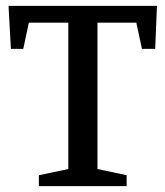

<svg xmlns="http://www.w3.org/2000/svg" viewBox="-20 -632 562 652"><path d="M112 0V-37L212 -58V-555H78L59 -466H17L9 -612H513L507 -466H462L443 -555H311V-58L410 -37V0Z"/></svg>

Font: Manuale Medium
Style: Regular
Weight: 500
Designer: Eduardo Tunni / Pablo Cosgaya
Foundry: Eduardo Tunni / Pablo Cosgaya
Version: Version 1.002